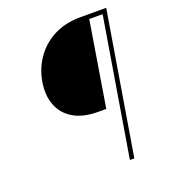

<svg xmlns="http://www.w3.org/2000/svg" viewBox="-133 -825 821 924"><g transform="rotate(-20 277.0 -363.5)"><path d="M373.6 0 490.4 -704.5H421.9L350.9 -269.9H309.7Q232.2 -269.9 183.1 -299.5Q133.9 -329.2 114.5 -381Q95.2 -432.9 106.5 -498.6Q117.9 -563.9 154.3 -615.6Q190.7 -667.3 249.1 -697.3Q307.5 -727.3 384.9 -727.3H517L396.3 0Z"/></g></svg>

Font: Inter Thin  BETA
Style: Italic
Weight: 100
Italic angle: -9.39999°
Designer: Rasmus Andersson
Foundry: rsms
Version: Version 3.011;git-f93a4a705